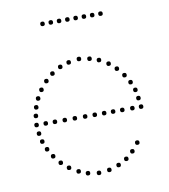

<svg xmlns="http://www.w3.org/2000/svg" viewBox="-80 -772 742 845"><g transform="rotate(-10 290.5 -349.5)"><path d="M296 -504Q286 -504 286 -514Q286 -524 296 -524Q306 -524 306 -514Q306 -504 296 -504ZM342 -497Q332 -497 332 -507Q332 -517 342 -517Q352 -517 352 -507Q352 -497 342 -497ZM382 -484Q372 -484 372 -494Q372 -504 382 -504Q392 -504 392 -494Q392 -484 382 -484ZM421 -461Q411 -461 411 -471Q411 -481 421 -481Q431 -481 431 -471Q431 -461 421 -461ZM453 -433Q443 -433 443 -443Q443 -453 453 -453Q463 -453 463 -443Q463 -433 453 -433ZM502 -364Q492 -364 492 -374Q492 -384 502 -384Q512 -384 512 -374Q512 -364 502 -364ZM517 -327Q507 -327 507 -337Q507 -347 517 -347Q527 -347 527 -337Q527 -327 517 -327ZM529 -250Q519 -250 519 -260Q519 -270 529 -270Q539 -270 539 -260Q539 -250 529 -250ZM481 -399Q471 -399 471 -409Q471 -419 481 -419Q491 -419 491 -409Q491 -399 481 -399ZM524 -289Q514 -289 514 -299Q514 -309 524 -309Q534 -309 534 -299Q534 -289 524 -289ZM249 -497Q239 -497 239 -507Q239 -517 249 -517Q259 -517 259 -507Q259 -497 249 -497ZM209 -484Q199 -484 199 -494Q199 -504 209 -504Q219 -504 219 -494Q219 -484 209 -484ZM170 -461Q160 -461 160 -471Q160 -481 170 -481Q180 -481 180 -471Q180 -461 170 -461ZM138 -433Q128 -433 128 -443Q128 -453 138 -453Q148 -453 148 -443Q148 -433 138 -433ZM89 -364Q79 -364 79 -374Q79 -384 89 -384Q99 -384 99 -374Q99 -364 89 -364ZM74 -327Q64 -327 64 -337Q64 -347 74 -347Q84 -347 84 -337Q84 -327 74 -327ZM62 -250Q52 -250 52 -260Q52 -270 62 -270Q72 -270 72 -260Q72 -250 62 -250ZM110 -399Q100 -399 100 -409Q100 -419 110 -419Q120 -419 120 -409Q120 -399 110 -399ZM66 -290Q56 -290 56 -300Q56 -310 66 -310Q76 -310 76 -300Q76 -290 66 -290ZM296 -15Q306 -15 306 -5Q306 5 296 5Q286 5 286 -5Q286 -15 296 -15ZM343 -20Q353 -20 353 -10Q353 0 343 0Q333 0 333 -10Q333 -20 343 -20ZM387 -34Q397 -34 397 -24Q397 -14 387 -14Q377 -14 377 -24Q377 -34 387 -34ZM425 -55Q435 -55 435 -45Q435 -35 425 -35Q415 -35 415 -45Q415 -55 425 -55ZM457 -83Q467 -83 467 -73Q467 -63 457 -63Q447 -63 447 -73Q447 -83 457 -83ZM485 -117Q495 -117 495 -107Q495 -97 485 -97Q475 -97 475 -107Q475 -117 485 -117ZM248 -22Q258 -22 258 -12Q258 -2 248 -2Q238 -2 238 -12Q238 -22 248 -22ZM209 -37Q219 -37 219 -27Q219 -17 209 -17Q199 -17 199 -27Q199 -37 209 -37ZM170 -60Q180 -60 180 -50Q180 -40 170 -40Q160 -40 160 -50Q160 -60 170 -60ZM138 -88Q148 -88 148 -78Q148 -68 138 -68Q128 -68 128 -78Q128 -88 138 -88ZM89 -157Q99 -157 99 -147Q99 -137 89 -137Q79 -137 79 -147Q79 -157 89 -157ZM74 -194Q84 -194 84 -184Q84 -174 74 -174Q64 -174 64 -184Q64 -194 74 -194ZM110 -122Q120 -122 120 -112Q120 -102 110 -102Q100 -102 100 -112Q100 -122 110 -122ZM66 -231Q76 -231 76 -221Q76 -211 66 -211Q56 -211 56 -221Q56 -231 66 -231ZM490 -250Q480 -250 480 -260Q480 -270 490 -270Q500 -270 500 -260Q500 -250 490 -250ZM445 -250Q435 -250 435 -260Q435 -270 445 -270Q455 -270 455 -260Q455 -250 445 -250ZM404 -250Q394 -250 394 -260Q394 -270 404 -270Q414 -270 414 -260Q414 -250 404 -250ZM364 -250Q354 -250 354 -260Q354 -270 364 -270Q374 -270 374 -260Q374 -250 364 -250ZM322 -250Q312 -250 312 -260Q312 -270 322 -270Q332 -270 332 -260Q332 -250 322 -250ZM279 -250Q269 -250 269 -260Q269 -270 279 -270Q289 -270 289 -260Q289 -250 279 -250ZM233 -250Q223 -250 223 -260Q223 -270 233 -270Q243 -270 243 -260Q243 -250 233 -250ZM188 -250Q178 -250 178 -260Q178 -270 188 -270Q198 -270 198 -260Q198 -250 188 -250ZM144 -250Q134 -250 134 -260Q134 -270 144 -270Q154 -270 154 -260Q154 -250 144 -250ZM103 -250Q93 -250 93 -260Q93 -270 103 -270Q113 -270 113 -260Q113 -250 103 -250ZM165 -684Q155 -684 155 -694Q155 -704 165 -704Q175 -704 175 -694Q175 -684 165 -684ZM202 -684Q192 -684 192 -694Q192 -704 202 -704Q212 -704 212 -694Q212 -684 202 -684ZM239 -684Q229 -684 229 -694Q229 -704 239 -704Q249 -704 249 -694Q249 -684 239 -684ZM276 -684Q266 -684 266 -694Q266 -704 276 -704Q286 -704 286 -694Q286 -684 276 -684ZM313 -684Q303 -684 303 -694Q303 -704 313 -704Q323 -704 323 -694Q323 -684 313 -684ZM350 -684Q340 -684 340 -694Q340 -704 350 -704Q360 -704 360 -694Q360 -684 350 -684ZM387 -684Q377 -684 377 -694Q377 -704 387 -704Q397 -704 397 -694Q397 -684 387 -684ZM424 -684Q414 -684 414 -694Q414 -704 424 -704Q434 -704 434 -694Q434 -684 424 -684Z"/></g></svg>

Font: Raleway Dots 
Style: Regular
Weight: 400
Version: Version 1.000